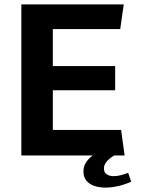

<svg xmlns="http://www.w3.org/2000/svg" viewBox="-20 -706 640 872"><path d="M77 0V-686H542L526 -574H220V-406H503V-296H220V-116H530L546 0ZM459 146Q430 146 407.5 138Q385 130 372 114Q359 98 359 73Q359 48 372.5 29Q386 10 402 0H499Q481 10 466.5 25.5Q452 41 452 59Q452 77 464.5 85.5Q477 94 495 94Q513 94 529.5 89.5Q546 85 562 79L576 119Q548 132 517 139Q486 146 459 146Z"/></svg>

Font: Chivo Mono Medium SemiBold
Style: Regular
Weight: 600
Monospace: yes
Version: Version 1.008